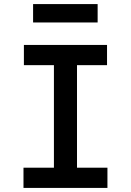

<svg xmlns="http://www.w3.org/2000/svg" viewBox="-20 -920 640 940"><path d="M95 0H506V-99H357V-601H504V-700H97V-601H244V-99H95ZM142 -810H458V-900H142Z"/></svg>

Font: CommitMono
Style: 600Regular
Weight: 600
Monospace: yes
Designer: Eigil Nikolajsen
Foundry: Eigil Nikolajsen
Version: Version 1.143